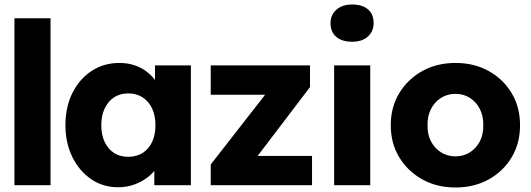

<svg xmlns="http://www.w3.org/2000/svg" viewBox="-20 -821 2354 851"><path d="M44 0V-740H204V0Z M270 -266Q270 -347 301 -409Q332 -471 386 -506.5Q440 -542 509 -542Q547 -542 578.5 -531Q610 -520 634 -500.5Q658 -481 675 -455.5Q692 -430 700 -401L667 -405V-531H826V0H664V-128L700 -129Q692 -101 674 -76Q656 -51 630 -32Q604 -13 572 -2Q540 9 504 9Q437 9 384.5 -26.5Q332 -62 301 -124.5Q270 -187 270 -266ZM669 -266Q669 -309 654 -340.5Q639 -372 612 -389.5Q585 -407 548 -407Q512 -407 485.5 -389.5Q459 -372 444 -340.5Q429 -309 429 -266Q429 -223 444 -191.5Q459 -160 485.5 -143Q512 -126 548 -126Q585 -126 612 -143Q639 -160 654 -191.5Q669 -223 669 -266Z M914 0V-92L1155 -401H914V-531H1354V-435L1122 -130H1363V0Z M1461 0V-531H1621V0ZM1445 -719Q1445 -755 1471 -778Q1497 -801 1541 -801Q1586 -801 1611 -779.5Q1636 -758 1636 -719Q1636 -682 1610.5 -659Q1585 -636 1541 -636Q1496 -636 1470.5 -657.5Q1445 -679 1445 -719Z M1712 -266Q1712 -346 1749.5 -408Q1787 -470 1851.5 -506Q1916 -542 1999 -542Q2082 -542 2146.5 -506Q2211 -470 2248 -408Q2285 -346 2285 -266Q2285 -186 2248 -124Q2211 -62 2146.5 -26Q2082 10 1999 10Q1916 10 1851.5 -26Q1787 -62 1749.5 -124Q1712 -186 1712 -266ZM2122 -266Q2123 -306 2107 -337.5Q2091 -369 2063 -387Q2035 -405 1999 -405Q1963 -405 1934.5 -387Q1906 -369 1890 -337.5Q1874 -306 1875 -266Q1874 -226 1890 -195Q1906 -164 1934.5 -146Q1963 -128 1999 -128Q2035 -128 2063 -146Q2091 -164 2107 -195Q2123 -226 2122 -266Z"/></svg>

Font: Our Lexend
Style: Bold
Weight: 700
Designer: Bonnie Shaver-Troup, Thomas Jockin
Foundry: Lexend
Version: Version 1.007